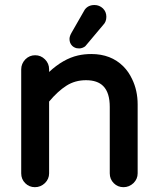

<svg xmlns="http://www.w3.org/2000/svg" viewBox="-20 -737 635 773"><path d="M259.8 -580.1Q259.8 -590.8 267.6 -604.5Q320.3 -696.3 321.3 -698.2Q335 -716.8 360.4 -716.8Q379.9 -716.8 394.5 -703.1Q408.2 -689.5 408.2 -669.4Q408.2 -649.4 395.5 -636.7Q327.1 -554.7 323.7 -551.3Q320.3 -547.9 313 -544.9Q305.7 -542 299.3 -542Q293 -542 288.1 -543Q277.3 -545.9 270.5 -552.7Q259.8 -563.5 259.8 -580.1ZM65.4 -39.1V-458Q65.4 -480.5 82 -498Q98.6 -514.6 121.6 -514.6Q144.5 -514.6 161.1 -498Q177.7 -481.4 177.7 -458V-447.3Q234.4 -500 293.9 -513.7Q319.3 -519.5 347.7 -519.5Q426.8 -519.5 476.6 -469.7Q498 -448.2 511.7 -418.9Q534.2 -373 534.2 -316.4V-39.1Q534.2 -16.6 517.6 0Q500 16.6 477.1 16.6Q454.1 16.6 438 0.5Q421.9 -15.6 421.9 -39.1V-306.6Q421.9 -364.3 395.5 -390.6Q372.1 -414.1 326.2 -414.1Q282.2 -414.1 247.6 -392.1Q212.9 -370.1 177.7 -328.1V-39.1Q177.7 -16.6 161.1 0Q143.6 16.6 120.6 16.6Q97.7 16.6 81.5 0.5Q65.4 -15.6 65.4 -39.1Z"/></svg>

Font: FakePearl
Style: SemiBold
Weight: 400
Version: Version 1.2